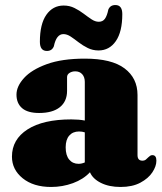

<svg xmlns="http://www.w3.org/2000/svg" viewBox="-20 -729 642 763"><path d="M27.5 -106.5Q27.5 -175 89.5 -214.8Q151.5 -254.5 263.5 -254.5Q294 -254.5 317 -250V-403.5Q317 -422.5 306.8 -434Q296.5 -445.5 279 -445.5Q266 -445.5 256.2 -439.2Q246.5 -433 246.5 -422.5V-368Q246.5 -326 217.8 -303Q189 -280 135.5 -280Q90 -280 67.8 -299.2Q45.5 -318.5 45.5 -353Q45.5 -386 75.5 -419Q105.5 -452 165.8 -474Q226 -496 317.5 -496Q423.5 -496 475 -457.2Q526.5 -418.5 526.5 -351.5V-112.5Q526.5 -90.5 546 -90.5Q554.5 -90.5 559.8 -95Q565 -99.5 569.5 -104Q573 -107.5 576.8 -110Q580.5 -112.5 585.5 -112.5Q601.5 -112.5 601.5 -90.5Q601.5 -68.5 585.5 -44.2Q569.5 -20 537.8 -3Q506 14 459 14Q413.5 14 381 -2.2Q348.5 -18.5 337.5 -44.5Q311.5 -16.5 270 -1.2Q228.5 14 183 14Q113 14 70.2 -20.5Q27.5 -55 27.5 -106.5ZM241 -143.5Q241 -111.5 255 -94.8Q269 -78 292 -78Q304.5 -78 317 -83.5V-203Q306.5 -206.5 294 -206.5Q269.5 -206.5 255.2 -190.2Q241 -174 241 -143.5ZM371.5 -528.5Q348.5 -528.5 328.8 -538.2Q309 -548 292.2 -561Q275.5 -574 260.8 -583.8Q246 -593.5 232 -593.5Q204 -593.5 194 -545Q186.5 -526.5 166.5 -526.5Q138.5 -526.5 138.5 -563Q138.5 -633.5 164.2 -670.2Q190 -707 233 -707Q256.5 -707 276 -697.2Q295.5 -687.5 312.2 -674.8Q329 -662 343.8 -652.2Q358.5 -642.5 372.5 -642.5Q388.5 -642.5 397 -654.5Q405.5 -666.5 410.5 -691Q418 -709 438.5 -709Q466 -709 466 -673Q466 -602.5 440.2 -565.5Q414.5 -528.5 371.5 -528.5Z"/></svg>

Font: Fraunces 9pt S000 Black
Style: Regular
Weight: 900
Version: Version 1.000; ttfautohint (v1.8.3)